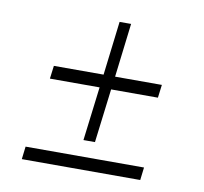

<svg xmlns="http://www.w3.org/2000/svg" viewBox="-65 -596 705 665"><g transform="rotate(10 288.0 -263.5)"><path d="M52.7 0 58.1 -44.9H474.6L469.2 0ZM251.5 -102.1 274.9 -291.5H100.1L106 -337.4H280.8L303.7 -526.9H344.2L321.3 -337.4H485.8L480 -291.5H315.4L292 -102.1Z"/></g></svg>

Font: Muli
Style: ExtraLightItalic
Weight: 200
Italic angle: -7°
Designer: Vernon Adams
Foundry: newtypography
Version: Version 2.0; ttfautohint (v1.00rc1.2-2d82) -l 8 -r 50 -G 200